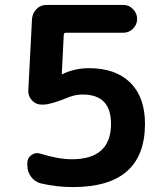

<svg xmlns="http://www.w3.org/2000/svg" viewBox="-20 -750 680 780"><path d="M146 -5Q122 -11 106.5 -31.5Q91 -52 91 -78V-88Q91 -108 107.5 -120Q124 -132 143 -126Q218 -103 272 -103Q431 -103 431 -247Q431 -366 316 -366Q286 -366 259 -355Q186 -325 156 -325H149Q126 -325 110 -342Q94 -359 95 -382L110 -673Q112 -697 128.5 -713.5Q145 -730 169 -730H481Q504 -730 520.5 -713Q537 -696 537 -673Q537 -650 520.5 -633.5Q504 -617 481 -617H248Q239 -617 239 -608L231 -449Q231 -448 232 -448H233L234 -449Q284 -473 342 -473Q450 -473 509.5 -414Q569 -355 569 -247Q569 10 276 10Q209 10 146 -5Z"/></svg>

Font: Rounded Mplus 1c Bold
Style: Bold
Weight: 700
Version: Version 1.059.20150529